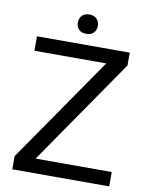

<svg xmlns="http://www.w3.org/2000/svg" viewBox="-94 -941 788 1009"><g transform="rotate(10 299.5 -436.0)"><path d="M559.6 -76.7V0H42.5V-70.3L432.1 -633.8H48.8V-710.9H543.9V-642.6L153.3 -76.7ZM247.6 -819.8Q247.6 -841.3 261 -856.4Q274.4 -871.6 300.8 -871.6Q326.7 -871.6 340.6 -856.4Q354.5 -841.3 354.5 -819.8Q354.5 -798.3 340.6 -783.4Q326.7 -768.6 300.8 -768.6Q274.4 -768.6 261 -783.4Q247.6 -798.3 247.6 -819.8Z"/></g></svg>

Font: Vazirmatn RD UI
Style: Regular
Weight: 400
Designer: Saber Rastikerdar
Foundry: Saber Rastikerdar
Version: Version 33.003